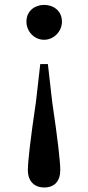

<svg xmlns="http://www.w3.org/2000/svg" viewBox="-20 -560 370 806"><path d="M97 154C97 201 124 227 166 227C208 227 233 201 233 154C233 118 222 22 199 -133L181 -291H149L131 -133C108 22 97 118 97 154ZM165 -393C206 -393 240 -428 240 -469C240 -563 91 -563 91 -469C91 -428 124 -393 165 -393Z"/></svg>

Font: AllPunType SemiBold
Style: Regular
Weight: 600
Version: 1.0